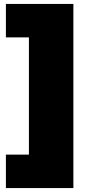

<svg xmlns="http://www.w3.org/2000/svg" viewBox="-20 -762 443 976"><path d="M353 194V-742H10V-572H127V24H10V194Z"/></svg>

Font: Chess Sans Black
Style: Regular
Weight: 900
Designer: Wolf Bōese
Foundry: Wolf Bōese
Version: Version 7.223;Glyphs 3.3 (3306)